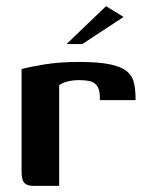

<svg xmlns="http://www.w3.org/2000/svg" viewBox="-20 -603 478 623"><path d="M172 0H87Q68 0 59 -9.5Q50 -19 50 -47V-379Q76 -386 124.5 -394Q173 -402 236 -402Q301 -402 338 -394Q375 -386 392.5 -371Q410 -356 415 -333Q420 -310 420 -278H304V-292Q303 -316 293 -327Q283 -338 268 -340.5Q253 -343 238 -343Q216 -343 198.5 -338.5Q181 -334 172 -326ZM196 -460 324 -583 381 -548 247 -460Z"/></svg>

Font: Genos SemiBold
Style: Regular
Weight: 600
Designer: Robert E. Leuschke
Foundry: Robert E. Leuschke
Version: Version 1.010